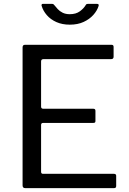

<svg xmlns="http://www.w3.org/2000/svg" viewBox="-20 -974 668 994"><path d="M96.9 -728.4Q96.9 -742 108.7 -742H558.1Q568.1 -742 568.1 -731.1V-680.4Q568.1 -667.9 555.2 -667.9H205.6Q192.7 -667.9 192.7 -656.1V-421.8Q192.7 -411 204.2 -411H463.2Q474.1 -411 474.1 -400.4V-347.4Q474.1 -342.6 471.9 -340.1Q469.7 -337.7 463.3 -337.7H203.7Q192.7 -337.7 192.7 -327.3V-84.5Q192.7 -74.1 202.6 -74.1H569.6Q581.5 -74.1 581.5 -63.8V-11.1Q581.5 -5.8 578.9 -2.9Q576.3 0 569.8 0H110.9Q96.9 0 96.9 -14.1V-728.4ZM481.6 -954Q494.3 -954 490.2 -942.5Q482.9 -918.8 463.2 -896.7Q443.5 -874.6 413 -860.5Q382.4 -846.3 341.3 -846.3Q302 -846.3 271.8 -859.8Q241.7 -873.3 222.5 -895.6Q203.2 -917.8 195.5 -943.8Q194.5 -946.9 195.6 -950.4Q196.6 -954 201.5 -954H248Q254.1 -954 256.8 -952.1Q259.5 -950.2 263.3 -945.1Q269.7 -937.1 279.2 -926.6Q288.7 -916.1 304.1 -908.3Q319.6 -900.5 341.3 -900.5Q373 -900.5 393.2 -915.3Q413.3 -930.1 422.7 -946.1Q425.6 -951.4 428.2 -952.7Q430.9 -954 434.8 -954Z"/></svg>

Font: Libre Franklin Thin
Style: Regular
Weight: 100
Designer: Pablo Impallari, Rodrigo Fuenzalida, Nhung Nguyen
Foundry: Impallari Type
Version: Version 3.000